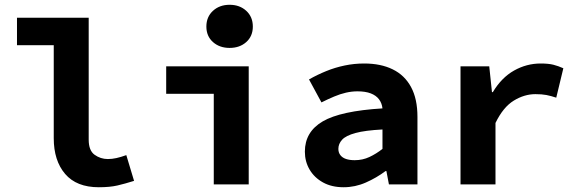

<svg xmlns="http://www.w3.org/2000/svg" viewBox="-20 -775 2440 807"><path d="M395.2 12Q301.6 12 253.7 -44Q205.9 -100.1 205.9 -194V-585.1H51.4V-700.5H352.8V-188Q352.8 -142.2 377.7 -124.4Q402.6 -106.5 433.4 -106.5Q450.8 -106.5 469.2 -110.6Q487.6 -114.6 510.9 -123L543.5 -14.8Q505.4 -2.8 473.6 4.6Q441.7 12 395.2 12Z M878.5 0V-380.8H678.5V-496.1H1025.4V0ZM945.1 -573.6Q902.7 -573.6 875 -598.3Q847.4 -623 847.4 -663.4Q847.4 -704 875 -729.4Q902.7 -754.9 945.1 -754.9Q987.6 -754.9 1015.2 -729.4Q1042.7 -704 1042.7 -663.4Q1042.7 -623 1015.2 -598.3Q987.6 -573.6 945.1 -573.6Z M1424.4 12Q1374.2 12 1337.8 -8.1Q1301.3 -28.2 1281.4 -62Q1261.4 -95.9 1261.4 -137.6Q1261.4 -220.9 1336.6 -264.9Q1411.9 -308.8 1587.6 -319.4Q1585.1 -341.6 1573 -357.7Q1560.8 -373.8 1538.3 -382.5Q1515.7 -391.1 1482.4 -391.1Q1458.5 -391.1 1434.1 -385.5Q1409.7 -379.9 1384.4 -369.2Q1359.1 -358.6 1331.1 -344.6L1278.8 -441.1Q1313.1 -460.7 1350.8 -476Q1388.5 -491.4 1428.6 -499.7Q1468.6 -508.1 1510.8 -508.1Q1580.6 -508.1 1630.6 -483.5Q1680.7 -459 1707.6 -409.3Q1734.6 -359.6 1734.6 -283.6V0H1614.7L1604.1 -55.9H1600.4Q1562.6 -27.6 1517.6 -7.8Q1472.7 12 1424.4 12ZM1470.9 -101.7Q1504.1 -101.7 1532.9 -115.2Q1561.6 -128.7 1587.6 -149.2V-230.8Q1514.6 -227 1474.2 -216Q1433.8 -205 1418 -187.8Q1402.2 -170.5 1402.2 -149.3Q1402.2 -133.7 1410.7 -122.8Q1419.3 -111.8 1434.7 -106.7Q1450.1 -101.7 1470.9 -101.7Z M1915.6 0V-496.1H2036.4L2047.8 -387.7H2051.4Q2088 -448.8 2140.7 -478.5Q2193.4 -508.1 2252.4 -508.1Q2285.3 -508.1 2305.9 -502.9Q2326.4 -497.7 2347.8 -488.1L2318 -364.5Q2295.1 -372.1 2276.4 -375.7Q2257.6 -379.3 2230.3 -379.3Q2184 -379.3 2139.5 -352.1Q2095 -324.9 2062.6 -258.2V0Z"/></svg>

Font: Source Code Pro ExtraLight
Style: Regular
Weight: 200
Monospace: yes
Designer: Paul D. Hunt, Teo Tuominen
Foundry: Adobe
Version: Version 1.026;hotconv 1.1.0;makeotfexe 2.6.0